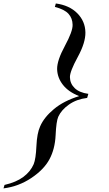

<svg xmlns="http://www.w3.org/2000/svg" viewBox="-115 -816 617 1084"><path d="M194.8 -776.9 200.2 -796.4Q276.9 -786.1 321.5 -741Q366.2 -695.8 367.2 -632.8Q368.2 -575.2 323.7 -493.7Q279.3 -412.1 279.8 -380.4Q280.3 -344.2 306.6 -318.6Q333 -293 383.8 -286.1L377 -263.2Q316.9 -255.9 274.2 -225.6Q231.4 -195.3 213.9 -156.7Q202.6 -130.9 199 -52.7Q195.3 25.4 164.1 83.5Q132.8 141.6 61.5 189.2Q-9.8 236.8 -95.2 247.6L-89.4 228Q-23.4 212.9 16.8 182.9Q57.1 152.8 75.2 110.8Q87.4 81.1 90.6 8.5Q93.8 -64 111.8 -103Q133.8 -153.8 189.5 -200.2Q245.1 -246.6 332 -273.4Q271.5 -296.9 240 -337.4Q208.5 -377.9 207.5 -426.3Q207 -475.1 251.5 -557.1Q295.9 -639.2 294.9 -675.8Q294.4 -712.9 271.7 -738Q249 -763.2 194.8 -776.9Z"/></svg>

Font: Arian Grqi
Style: Regular
Weight: 400
Designer: Ruben Hakobyan (Tarumian)
Foundry: Ruben Hakobyan (Tarumian)
Version: Version 1.003